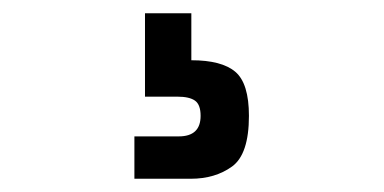

<svg xmlns="http://www.w3.org/2000/svg" viewBox="-20 -70 580 290"><path d="M250 136Q283 136 283 105Q283 88 274.5 82Q266 76 248 76H199V-50H269V21Q315 21 335.5 38.5Q356 56 356 105Q356 163 330.5 181.5Q305 200 268 200H183V136Z"/></svg>

Font: Share Tech Mono
Style: Regular
Weight: 400
Designer: Ralph Oliver du Carrois
Foundry: Ralph Oliver du Carrois
Version: Version 1.003